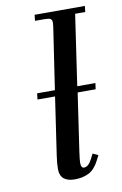

<svg xmlns="http://www.w3.org/2000/svg" viewBox="-82 -750 512 805"><g transform="rotate(-10 174.0 -347.5)"><path d="M74.2 -350.1 77.1 -376H152.8L191.9 -637.2Q193.8 -650.9 193.8 -655.8Q193.8 -668.5 187.3 -672.6Q180.7 -676.8 162.1 -676.8H121.1L124 -702.1H337.9L335 -676.8H292L248 -376H325.2L321.8 -350.1H245.1L209 -104Q204.1 -68.8 204.1 -58.1Q204.1 -35.2 216.8 -35.2Q235.8 -35.2 251 -64.9L262.2 -86.9L285.2 -76.2L273.9 -54.2Q255.9 -19 230.2 -6.1Q204.6 6.8 170.9 6.8Q107.9 6.8 107.9 -47.9Q107.9 -71.8 112.8 -105L148.9 -350.1Z"/></g></svg>

Font: Dihjauti S
Style: Bold Italic
Weight: 700
Italic angle: -9°
Designer: T. Christopher White
Version: Version 3.0.0